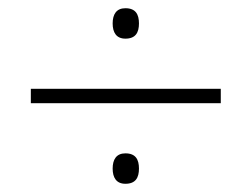

<svg xmlns="http://www.w3.org/2000/svg" viewBox="-20 -586 612 467"><path d="M254 -529C254 -507 263 -492 285 -492C310 -492 318 -507 318 -529C318 -551 310 -566 285 -566C263 -566 254 -551 254 -529ZM55 -335H517V-370H55ZM254 -176C254 -154 263 -139 285 -139C310 -139 318 -154 318 -176C318 -198 310 -213 285 -213C263 -213 254 -198 254 -176Z"/></svg>

Font: Noto Sans Sinhala ExtraLight
Style: Regular
Weight: 200
Designer: Jelle Bosma - Monotype Design Team
Foundry: Monotype Imaging Inc.
Version: Version 2.006